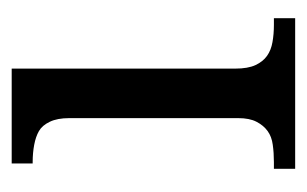

<svg xmlns="http://www.w3.org/2000/svg" viewBox="-120 -415 535 335"><g transform="rotate(-90 147.5 -247.5)"><path d="M32.2 -37.1Q48.3 -37.1 62.5 -39.1Q76.7 -41 86.4 -48.1Q96.2 -55.2 102.5 -67.4Q108.9 -79.6 108.9 -99.6V-394Q108.9 -415 102.5 -428.2Q96.2 -441.4 86.4 -447Q76.7 -452.6 62.5 -455.3Q48.3 -458 32.2 -458H29.8V-494.6H195.3V-104.5Q195.3 -82.5 201.4 -69.3Q207.5 -56.2 217.5 -49.1Q227.5 -42 241.5 -39.6Q255.4 -37.1 271.5 -37.1H283.2V0H20.5V-37.1Z"/></g></svg>

Font: MUA Office
Style: Regular
Weight: 400
Designer: Khon Soe Zaw Thu
Foundry: Myanmar Unicode
Version: Version 2.10 June 24, 2017